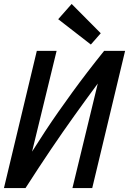

<svg xmlns="http://www.w3.org/2000/svg" viewBox="-23 -950 652 970"><path d="M-3 0 163 -693H263L139 -184Q173 -238 206 -288Q239 -338 273 -386.5Q307 -435 343 -484.5Q379 -534 418.5 -585.5Q458 -637 503 -693H609L443 0H343L471 -528Q411 -447 353 -366Q295 -285 234.5 -195.5Q174 -106 106 0ZM436 -725 271 -853 339 -930 486 -782Z"/></svg>

Font: Ubuntu Sans Mono Medium
Style: Italic
Weight: 500
Italic angle: -13.5°
Monospace: yes
Designer: Dalton Maag Ltd
Foundry: Dalton Maag Ltd
Version: Version 1.006